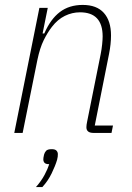

<svg xmlns="http://www.w3.org/2000/svg" viewBox="-20 -540 538 780"><path d="M38 0 140 -508H174L153 -404H160Q185 -462 223 -491Q261 -520 316 -520Q373 -520 402 -487.5Q431 -455 431 -396Q431 -379 429 -360Q427 -341 423 -321L365 -30H439L433 0H360Q331 0 331 -23Q331 -32 334 -46L389 -320Q393 -340 395 -360Q397 -380 397 -392Q397 -490 305 -490Q273 -490 243.5 -475.5Q214 -461 191 -431Q173 -408 157.5 -376.5Q142 -345 132 -297L72 0ZM190 66Q204 66 209.5 72Q215 78 215 86Q215 91 214.5 96.5Q214 102 212 109Q205 133 190 164Q175 195 152 220H126Q148 195 161 170.5Q174 146 180 127Q166 127 161 121.5Q156 116 156 108Q156 105 156.5 100.5Q157 96 159 88Q161 80 167 73Q173 66 190 66Z"/></svg>

Font: IBM Plex Sans Cond ExtLt
Style: Italic
Weight: 200
Width: 3
Italic angle: -11°
Designer: Mike Abbink, Paul van der Laan, Pieter van Rosmalen
Foundry: Bold Monday
Version: Version 1.3